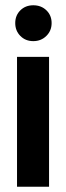

<svg xmlns="http://www.w3.org/2000/svg" viewBox="-20 -712 252 732"><path d="M106.9 -691.9Q137.2 -691.9 157 -672.6Q176.8 -653.3 176.8 -624Q176.8 -594.7 156.7 -575Q136.7 -555.2 106.9 -555.2Q77.1 -555.2 57.6 -575Q38.1 -594.7 38.1 -624Q38.1 -653.3 57.6 -672.6Q77.1 -691.9 106.9 -691.9ZM44.9 -495.1H167V0H44.9Z"/></svg>

Font: Moniqa Black Heading
Style: Regular
Weight: 900
Designer: Rajesh Rajput
Foundry: Rajesh Rajput
Version: Version 1.000